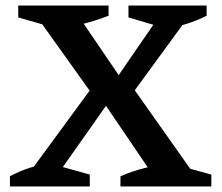

<svg xmlns="http://www.w3.org/2000/svg" viewBox="-20 -675 804 695"><path d="M85 -10V-48L325 -375H449L682 -45V-10H555L346 -318H382L165 -10ZM323 -321 113 -615V-645H245L426 -379H393L576 -645H661L662 -614L448 -321ZM416 0V-37Q460 -56 506.5 -67.5Q553 -79 600 -83L745 -43V0ZM16 0V-37Q51 -56 87.5 -67.5Q124 -79 162 -83L305 -43V0ZM373 -655V-618Q327 -600 280 -588.5Q233 -577 185 -572L46 -612V-655ZM728 -655V-618Q692 -600 655 -588.5Q618 -577 580 -572L445 -612V-655Z"/></svg>

Font: Piazzolla 24pt SemiBold
Style: Regular
Weight: 600
Designer: Juan Pablo del Peral
Foundry: Huerta Tipografica
Version: Version 2.005